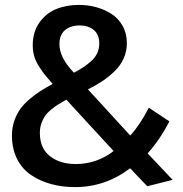

<svg xmlns="http://www.w3.org/2000/svg" viewBox="-20 -745 741 776"><path d="M283.2 11.2Q231.4 11.2 186.8 -1Q142.1 -13.2 106 -37.4Q69.8 -61.5 49.1 -102.5Q28.3 -143.6 28.3 -197.3Q28.3 -228.5 37.6 -255.9Q46.9 -283.2 61.3 -303.5Q75.7 -323.7 98.4 -343.3Q121.1 -362.8 142.6 -376.5Q164.1 -390.1 192.9 -405.8Q172.9 -428.2 162.1 -441.7Q151.4 -455.1 137.9 -476.1Q124.5 -497.1 118.4 -517.8Q112.3 -538.6 112.3 -561.5Q112.3 -615.2 138.7 -653.1Q165 -690.9 206.3 -708Q247.6 -725.1 298.8 -725.1Q335 -725.1 368.4 -716.1Q401.9 -707 430.2 -689Q458.5 -670.9 475.6 -640.4Q492.7 -609.9 492.7 -570.3Q492.7 -537.1 479.5 -508.1Q466.3 -479 442.1 -456.1Q418 -433.1 392.8 -416.5Q367.7 -399.9 335.4 -383.8L506.3 -197.3Q545.9 -240.2 581.5 -309.6L664.6 -254.4Q626.5 -180.7 576.7 -125L677.7 -18.1Q674.3 -17.1 626.2 -5.1Q578.1 6.8 575.2 7.8L505.9 -64.9Q405.8 11.2 283.2 11.2ZM286.6 -82Q328.6 -82 368.7 -95.9Q408.7 -109.9 439 -134.8Q429.7 -144.5 343.3 -238.5Q256.8 -332.5 248 -342.3Q227.5 -330.6 214.6 -322.5Q201.7 -314.5 186 -301.5Q170.4 -288.6 161.9 -276.1Q153.3 -263.7 147.2 -246.1Q141.1 -228.5 141.1 -208Q141.1 -146 181.6 -114Q222.2 -82 286.6 -82ZM278.8 -451.2Q301.8 -463.4 316.7 -473.1Q331.5 -482.9 348.1 -497.6Q364.7 -512.2 373 -530.3Q381.3 -548.3 381.3 -569.3Q381.3 -605 359.4 -623.5Q337.4 -642.1 302.2 -642.1Q264.6 -642.1 242.4 -623Q220.2 -604 220.2 -566.4Q220.2 -511.7 278.8 -451.2Z"/></svg>

Font: Oxygen
Style: Bold
Weight: 700
Designer: vernon adams
Foundry: Vernon Adams
Version: Version 0.2.3 webfont; ttfautohint (v0.93.3-1d66) -l 8 -r 50